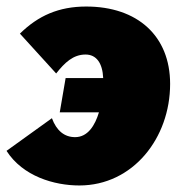

<svg xmlns="http://www.w3.org/2000/svg" viewBox="-32 -551 561 588"><path d="M211 17C375 17 489 -128 489 -294C489 -441 389 -531 232 -531C148 -531 85 -503 29 -448L140 -326C166 -359 192 -384 230 -384C263 -384 282 -358 284 -312H169L151 -207H271C259 -167 237 -131 198 -131C165 -131 141 -151 127 -189L-12 -89C38 -11 134 17 211 17Z"/></svg>

Font: Fixel Text 20240404 Black
Style: Italic
Weight: 900
Width: 4
Italic angle: -10°
Designer: AlfaBravo + MacPaw
Foundry: Kyrylo Tkachov, Marchela Mozhyna, Serhii Makarenko, Maria Weinstein, Zakhar Kryvoshyya
Version: Version 1.211;Glyphs 3.2 (3225)